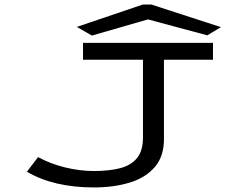

<svg xmlns="http://www.w3.org/2000/svg" viewBox="-20 -811 1040 842"><path d="M392 11Q215 11 98 -58L147 -122Q200 -93 264.5 -77Q329 -61 392 -61Q459 -61 507 -73.5Q555 -86 581 -118Q607 -150 607 -208V-549H344V-623H914V-549H699V-209Q701 -129 660.5 -80.5Q620 -32 549.5 -10.5Q479 11 392 11ZM383 -655 317 -693 606 -791H644L949 -692L889 -656L629 -726Z"/></svg>

Font: Inconsolata UltraExpanded Thin
Style: Regular
Weight: 100
Width: 9
Monospace: yes
Designer: Raph Levien, Cyreal, Brenton Simpson
Foundry: Raph Levien, Cyreal, Google
Version: Version 3.100; ttfautohint (v1.8.4.7-5d5b)